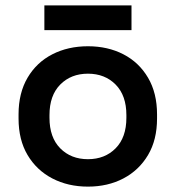

<svg xmlns="http://www.w3.org/2000/svg" viewBox="-20 -680 653 714"><path d="M307 14Q233 14 174.5 -16.5Q116 -47 82.5 -103.5Q49 -160 49 -239V-255Q49 -334 82.5 -391Q116 -448 174.5 -478Q233 -508 307 -508Q381 -508 439 -478Q497 -448 530.5 -391Q564 -334 564 -255V-239Q564 -160 530.5 -103.5Q497 -47 439 -16.5Q381 14 307 14ZM307 -88Q370 -88 410 -128.5Q450 -169 450 -242V-252Q450 -325 410 -365.5Q370 -406 307 -406Q244 -406 204 -365.5Q164 -325 164 -252V-242Q164 -169 204 -128.5Q244 -88 307 -88ZM145 -568V-660H469V-568Z"/></svg>

Font: Space Grotesk SemiBold
Style: Regular
Weight: 600
Designer: Florian Karsten
Foundry: Florian Karsten
Version: Version 2.000